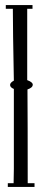

<svg xmlns="http://www.w3.org/2000/svg" viewBox="-20 -742 174 762"><path d="M89 -387Q90 -262 90 -15H117V0H11V-15H34L35 -72V-389Q20 -395 20 -405Q20 -414 35 -422Q31 -626 31 -707H3V-722H109V-707H88V-424Q110 -416 110 -406Q110 -394 89 -387Z"/></svg>

Font: Bukvitsa
Style: Regular
Weight: 500
Foundry: Ponomar Technologies, Inc.
Version: Version 1.1